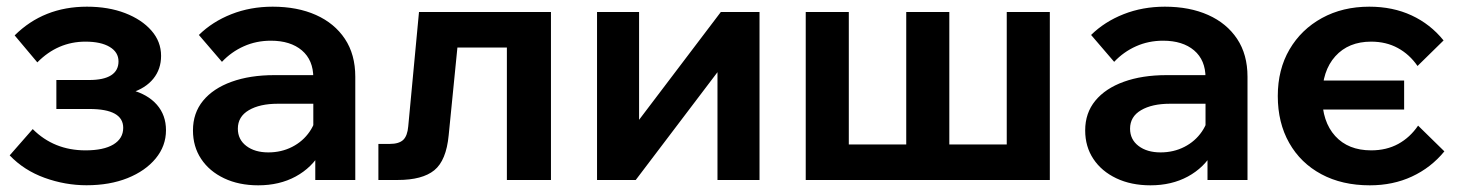

<svg xmlns="http://www.w3.org/2000/svg" viewBox="-20 -539 4377 575"><path d="M239.2 15.8Q175.2 15.8 113.5 -6.5Q51.9 -28.8 9 -73.7L78 -152.4Q141.7 -88.7 236 -88.7Q290.4 -88.7 319.7 -106.4Q349 -124.2 349 -156.2Q349 -212.6 247.8 -212.6H148.8V-299.4H247.3Q290.5 -299.4 312.7 -313.5Q334.9 -327.7 334.9 -355.1Q334.9 -382.7 308.5 -398.5Q282.2 -414.3 236 -414.3Q153 -414.3 91.8 -352.2L23.9 -433Q110.6 -519 240.3 -519Q304.5 -519 354.5 -499.8Q404.5 -480.5 433.4 -447.5Q462.4 -414.5 462.4 -371.7Q462.4 -331.9 439.2 -303.3Q416 -274.7 373.1 -261.1L372.7 -269.7Q422.4 -256.7 449.8 -225.4Q477.1 -194.2 477.1 -149Q477.1 -101.9 446.3 -64.5Q415.5 -27.1 362 -5.6Q308.5 15.8 239.2 15.8Z M1044 0H924.2V-100.9L918.3 -117.3V-306.2Q918.3 -359 884.1 -388.1Q849.9 -417.1 791.1 -417.1Q747.5 -417.1 710.2 -400.4Q672.8 -383.7 644.7 -353.8L575.6 -434.3Q615.9 -474 672.9 -496.5Q729.9 -519 796.5 -519Q870.5 -519 926.1 -494.2Q981.7 -469.4 1012.9 -422.6Q1044 -375.9 1044 -309.2ZM753.3 16Q695.4 16 651.1 -5.1Q606.8 -26.2 582.4 -63.1Q557.9 -99.9 557.9 -148.5Q557.9 -200.5 588.2 -237.4Q618.4 -274.2 673.5 -294.1Q728.5 -314 801.7 -314H930.7V-228.3H811.7Q758.1 -228.3 725.2 -209Q692.3 -189.7 692.3 -153.6Q692.3 -121.2 717.7 -101.9Q743.1 -82.6 783.6 -82.6Q822.8 -82.6 855.1 -99.2Q887.3 -115.7 907.3 -144.8Q927.3 -173.8 930.3 -210.8L968.2 -193.2Q968.2 -131.4 941.2 -84.1Q914.1 -36.8 865.5 -10.4Q816.8 16 753.3 16Z M1113.2 0V-108H1147.1Q1174.7 -108 1187.5 -120Q1200.2 -132.1 1202.6 -160.7L1234.8 -503H1630V0H1498V-483.7L1592.8 -396.6H1258.2L1358.5 -483.7L1323.7 -134Q1316.5 -58.3 1280.6 -29.1Q1244.8 0 1171.1 0Z M1768 0V-503H1893.9V-168L1886.5 -170.4L2138.7 -503H2254.6V0H2128.7V-335L2136.1 -332.6L1883.9 0Z M2393 0V-503H2522V-22.2L2470.9 -106.3H2748.1L2694 -22.2V-503H2823V-22.2L2789.6 -106.3H3069.9L2995 -22.2V-503H3124V0Z M3716 0H3596.2V-100.9L3590.3 -117.3V-306.2Q3590.3 -359 3556.1 -388.1Q3521.9 -417.1 3463.1 -417.1Q3419.5 -417.1 3382.2 -400.4Q3344.8 -383.7 3316.7 -353.8L3247.6 -434.3Q3287.9 -474 3344.9 -496.5Q3401.9 -519 3468.5 -519Q3542.5 -519 3598.1 -494.2Q3653.7 -469.4 3684.9 -422.6Q3716 -375.9 3716 -309.2ZM3425.3 16Q3367.4 16 3323.1 -5.1Q3278.8 -26.2 3254.4 -63.1Q3229.9 -99.9 3229.9 -148.5Q3229.9 -200.5 3260.2 -237.4Q3290.4 -274.2 3345.5 -294.1Q3400.5 -314 3473.7 -314H3602.7V-228.3H3483.7Q3430.1 -228.3 3397.2 -209Q3364.3 -189.7 3364.3 -153.6Q3364.3 -121.2 3389.7 -101.9Q3415.1 -82.6 3455.6 -82.6Q3494.8 -82.6 3527.1 -99.2Q3559.3 -115.7 3579.3 -144.8Q3599.3 -173.8 3602.3 -210.8L3640.2 -193.2Q3640.2 -131.4 3613.2 -84.1Q3586.1 -36.8 3537.5 -10.4Q3488.8 16 3425.3 16Z M4082.3 16Q3999.2 16 3937.2 -17.3Q3875.1 -50.6 3840.9 -111Q3806.7 -171.4 3806.7 -251.5Q3806.7 -330.9 3841.8 -390.9Q3876.9 -450.9 3939 -485Q4001.1 -519 4080.7 -519Q4151.2 -519 4207.4 -492.9Q4263.7 -466.8 4303.2 -417.9L4225.2 -341.4Q4201.2 -376.2 4166.2 -395.2Q4131.3 -414.3 4086.2 -414.3Q4018.5 -414.3 3979 -370.5Q3939.6 -326.8 3939.6 -250.1Q3939.6 -174.7 3978.6 -131.7Q4017.6 -88.7 4086.4 -88.7Q4132.1 -88.7 4167.5 -108Q4202.9 -127.4 4226.9 -162.8L4305.6 -85.7Q4265.5 -36.8 4208.6 -10.4Q4151.8 16 4082.3 16ZM3853.1 -211V-297.8H4185.1V-211Z"/></svg>

Font: Wix Madefor Display
Style: Regular
Weight: 400
Designer: Dalton Maag Ltd
Foundry: Dalton Maag Ltd
Version: Version 3.100